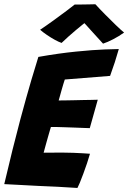

<svg xmlns="http://www.w3.org/2000/svg" viewBox="-30 -900 618 926"><path d="M343.5 6.5Q295.5 3.5 248.2 0.8Q201 -2 152 -3.5Q112.5 -5.5 71.5 -7.8Q30.5 -10 -9.5 -12Q10 -96 29.8 -175.2Q49.5 -254.5 68 -324Q98 -435.5 121 -513.5Q144 -591.5 155 -625.5Q254 -643 336.8 -651.2Q419.5 -659.5 474.5 -661.5Q529.5 -663.5 543 -663.5Q534 -631.5 523.8 -600Q513.5 -568.5 501 -534L282.5 -516.5Q280 -510 276 -496.2Q272 -482.5 267.2 -466.2Q262.5 -450 258.8 -436Q255 -422 253 -415.5Q265 -415.5 283.2 -415.8Q301.5 -416 323.2 -416.5Q345 -417 367.2 -417.5Q389.5 -418 408.8 -418.2Q428 -418.5 441.5 -419L403 -282Q396.5 -282 377.8 -282.8Q359 -283.5 334.5 -284.5Q310 -285.5 285.2 -286.2Q260.5 -287 241.8 -287.5Q223 -288 215.5 -287.5Q214 -282.5 210.5 -270.8Q207 -259 202.8 -244.2Q198.5 -229.5 194.2 -213.8Q190 -198 186.2 -184.8Q182.5 -171.5 180.5 -163.5Q187 -163.5 215.5 -163.8Q244 -164 274 -164Q299 -164 323.8 -163Q348.5 -162 369.5 -160.8Q390.5 -159.5 404 -158.5Q398.5 -138.5 389.8 -112.8Q381 -87 371.8 -62Q362.5 -37 354.8 -18.2Q347 0.5 343.5 6.5ZM430 -879.5Q449 -858.5 476 -831.2Q503 -804 528.2 -779.5Q553.5 -755 568.5 -743Q543.5 -725 516 -710.8Q488.5 -696.5 467 -689.5Q454 -704 439.2 -720Q424.5 -736 410.5 -751.5Q396.5 -767 386 -778.8Q375.5 -790.5 371 -795H385.5Q380 -791 366.8 -780.2Q353.5 -769.5 336 -754.8Q318.5 -740 300.2 -723.8Q282 -707.5 267 -693Q253.5 -697.5 234 -708.2Q214.5 -719 195.5 -732Q176.5 -745 163.5 -756.5Q193.5 -776.5 228.5 -801.8Q263.5 -827 291.8 -848.5Q320 -870 330 -878Q338.5 -878 358.5 -878.2Q378.5 -878.5 399 -878.8Q419.5 -879 430 -879.5Z"/></svg>

Font: Grandstander Thin
Style: Bold Italic
Weight: 700
Italic angle: -15°
Version: Version 1.200